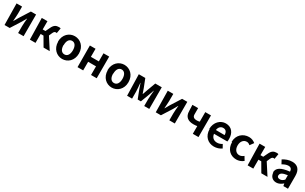

<svg xmlns="http://www.w3.org/2000/svg" viewBox="355 -2579 7360 4637"><g transform="rotate(30 4035.5 -260.0)"><path d="M85 40H229L406 -239C425 -274 457 -330 477 -365H481C474 -289 466 -209 466 -147V44H619V-560H474L296 -279C277 -243 243 -187 222 -151H217C222 -225 230 -306 230 -366V-557H76Z M792 40H949V-209H1028L1174 41H1346L1141 -277L1177 -360C1201 -418 1225 -426 1255 -426C1263 -426 1269 -423 1275 -420L1300 -566C1287 -571 1270 -574 1253 -574C1172 -574 1118 -549 1070 -445L1014 -328H937V-558H779Z M1407 -261C1407 -61 1546 56 1697 56C1848 56 1987 -60 1987 -259C1987 -460 1847 -576 1695 -576C1543 -576 1403 -459 1403 -257ZM1565 -257C1565 -371 1611 -445 1693 -445C1775 -445 1821 -370 1821 -255C1821 -141 1774 -67 1691 -67C1608 -67 1561 -140 1561 -253Z M2121 40H2278V-200H2498V41H2656V-563H2497V-337H2276V-562H2118Z M2789 -261C2789 -61 2928 56 3079 56C3230 56 3369 -60 3369 -259C3369 -460 3229 -576 3077 -576C2925 -576 2785 -459 2785 -257ZM2947 -257C2947 -371 2993 -445 3075 -445C3157 -445 3203 -370 3203 -255C3203 -141 3156 -67 3073 -67C2990 -67 2943 -140 2943 -253Z M3503 40H3642V-146C3642 -207 3630 -324 3624 -390H3629C3646 -340 3669 -277 3686 -227L3770 -9H3859L3941 -226C3958 -275 3981 -335 3998 -386H4003C3996 -319 3985 -201 3985 -139V48H4126V-556H3945L3861 -328C3845 -278 3828 -233 3812 -188H3806C3791 -232 3775 -276 3758 -325L3669 -552H3488Z M4302 40H4446L4623 -239C4642 -274 4674 -330 4694 -365H4698C4691 -289 4683 -209 4683 -147V44H4836V-560H4691L4513 -279C4494 -243 4460 -187 4439 -151H4434C4439 -225 4447 -306 4447 -366V-557H4293Z M4986 -392C4986 -228 5085 -164 5230 -164C5280 -164 5303 -167 5337 -173V42H5495V-562H5336V-296C5311 -289 5289 -285 5259 -285C5174 -285 5138 -318 5138 -387V-559H4979Z M5631 -261C5631 -62 5762 56 5930 56C6005 56 6081 31 6140 -10L6086 -107C6042 -80 5998 -64 5948 -64C5858 -64 5793 -115 5780 -214H6152C6156 -228 6159 -257 6159 -286C6159 -453 6072 -575 5905 -575C5760 -575 5622 -452 5622 -255ZM5774 -316C5785 -404 5841 -449 5904 -449C5981 -449 6017 -397 6017 -314Z M6258 -261C6258 -61 6385 56 6552 56C6618 56 6691 34 6748 -16L6685 -120C6651 -91 6609 -70 6565 -70C6477 -70 6414 -143 6414 -256C6414 -370 6476 -444 6567 -444C6601 -444 6629 -429 6659 -403L6734 -505C6689 -542 6631 -571 6556 -571C6391 -571 6246 -454 6246 -252Z M6865 40H7022V-209H7101L7247 41H7419L7214 -277L7250 -360C7274 -418 7298 -426 7328 -426C7336 -426 7342 -423 7348 -420L7373 -566C7360 -571 7343 -574 7326 -574C7245 -574 7191 -549 7143 -445L7087 -328H7010V-558H6852Z M7488 -124C7488 -21 7559 56 7667 56C7736 56 7796 22 7848 -23H7851L7862 42H7991V-311C7991 -485 7912 -576 7758 -576C7662 -576 7575 -540 7503 -495L7560 -390C7616 -422 7670 -446 7726 -446C7800 -446 7825 -400 7827 -340C7584 -314 7479 -245 7479 -115ZM7630 -127C7630 -181 7679 -220 7825 -239V-116C7787 -78 7753 -56 7707 -56C7660 -56 7626 -76 7626 -123Z"/></g></svg>

Font: GenEiGothic-pro-Regular
Style: Bold
Weight: 700
Designer: Ryoko NISHIZUKA (kana & ideographs); Paul D. Hunt (Latin, Greek & Cyrillic); Wenlong ZHANG (bopomofo); Sandoll Communica
Foundry: Adobe Systems Incorporated; o_tamon
Version: Version 1.000.140830